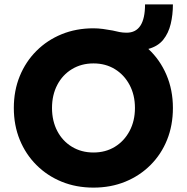

<svg xmlns="http://www.w3.org/2000/svg" viewBox="-20 -845 852 875"><path d="M406 10Q327 10 261 -17Q195 -44 146 -93Q97 -142 70 -208Q43 -274 43 -353Q43 -432 70 -498Q97 -564 146 -613Q195 -662 261 -689Q327 -716 406 -716Q427 -716 449.5 -713Q472 -710 493 -706Q509 -702 524.5 -699Q540 -696 557 -696Q641 -696 641 -825H768Q768 -778 758 -736Q748 -694 724 -664Q700 -634 656 -622Q709 -573 738.5 -504Q768 -435 768 -353Q768 -274 741.5 -208Q715 -142 666 -93Q617 -44 551 -17Q485 10 406 10ZM406 -150Q461 -150 503.5 -176Q546 -202 570.5 -248Q595 -294 595 -353Q595 -412 570.5 -458Q546 -504 503.5 -530Q461 -556 406 -556Q351 -556 308 -530Q265 -504 241 -458Q217 -412 217 -353Q217 -294 241 -248Q265 -202 308 -176Q351 -150 406 -150Z"/></svg>

Font: Lexend Deca
Style: Bold
Weight: 700
Designer: Bonnie Shaver-Troup, Thomas Jockin
Foundry: Lexend
Version: Version 1.008; ttfautohint (v1.8.4.7-5d5b)